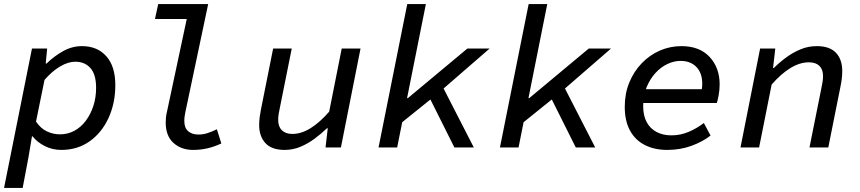

<svg xmlns="http://www.w3.org/2000/svg" viewBox="-29 -729 4249 949"><path d="M-9 200 129 -489H204L197 -415H201Q238 -451 282.5 -476Q327 -501 376 -501Q452 -501 496.5 -451Q541 -401 541 -308Q541 -219 507.5 -146Q474 -73 414 -30.5Q354 12 274 12Q230 12 192.5 -7Q155 -26 132 -55H129L112 47L83 200ZM267 -65Q306 -65 338.5 -82.5Q371 -100 395 -132Q419 -164 432.5 -205.5Q446 -247 446 -295Q446 -361 418 -392.5Q390 -424 343 -424Q308 -424 268 -400.5Q228 -377 191 -334L149 -128Q172 -94 203 -79.5Q234 -65 267 -65Z M925 12Q867 12 828.5 -22.5Q790 -57 790 -124Q790 -137 791.5 -150.5Q793 -164 797 -180L894 -635H737L753 -709H1000L887 -174Q885 -164 883.5 -153.5Q882 -143 882 -131Q882 -97 901 -80.5Q920 -64 952 -64Q975 -64 996.5 -71Q1018 -78 1043 -90L1065 -20Q1031 -4 997 4Q963 12 925 12Z M1378 12Q1314 12 1283 -21.5Q1252 -55 1252 -111Q1252 -131 1254.5 -150Q1257 -169 1261 -189L1321 -489H1413L1355 -200Q1351 -182 1348.5 -166.5Q1346 -151 1346 -136Q1346 -103 1364.5 -85Q1383 -67 1416 -67Q1461 -67 1507 -96Q1553 -125 1598 -177L1660 -489H1753L1656 0H1580L1591 -95H1587Q1559 -68 1526 -43.5Q1493 -19 1456 -3.5Q1419 12 1378 12Z M1842 0 1984 -709H2076L1983 -244H1987L2281 -489H2391L2134 -266L1959 -125L1934 0ZM2092 -250 2153 -312 2313 0H2217Z M2442 0 2584 -709H2676L2583 -244H2587L2881 -489H2991L2734 -266L2559 -125L2534 0ZM2692 -250 2753 -312 2913 0H2817Z M3269 12Q3206 12 3158.5 -12Q3111 -36 3085 -83.5Q3059 -131 3059 -201Q3059 -267 3081.5 -321.5Q3104 -376 3143 -416.5Q3182 -457 3232.5 -479Q3283 -501 3339 -501Q3429 -501 3478.5 -447.5Q3528 -394 3528 -312Q3528 -285 3523 -258Q3518 -231 3514 -220H3129L3140 -288H3470L3436 -271Q3439 -282 3440.5 -293Q3442 -304 3442 -315Q3442 -368 3413 -398Q3384 -428 3335 -428Q3302 -428 3269.5 -412.5Q3237 -397 3210.5 -368Q3184 -339 3167 -298Q3150 -257 3150 -205Q3150 -157 3167.5 -125Q3185 -93 3216.5 -76.5Q3248 -60 3289 -60Q3335 -60 3375.5 -77.5Q3416 -95 3450 -121L3483 -59Q3445 -29 3389.5 -8.5Q3334 12 3269 12Z M3631 0 3728 -489H3803L3792 -393H3796Q3824 -421 3857.5 -445.5Q3891 -470 3928.5 -485.5Q3966 -501 4008 -501Q4072 -501 4103 -468Q4134 -435 4134 -378Q4134 -358 4131.5 -338.5Q4129 -319 4125 -300L4065 0H3972L4030 -289Q4034 -308 4036.5 -323Q4039 -338 4039 -353Q4039 -386 4021 -403.5Q4003 -421 3969 -421Q3924 -421 3877.5 -392.5Q3831 -364 3785 -311L3723 0Z"/></svg>

Font: Source Code Pro ExtraLight Medium
Style: Italic
Weight: 500
Italic angle: -11°
Monospace: yes
Version: Version 1.016;hotconv 1.0.116;makeotfexe 2.5.65601